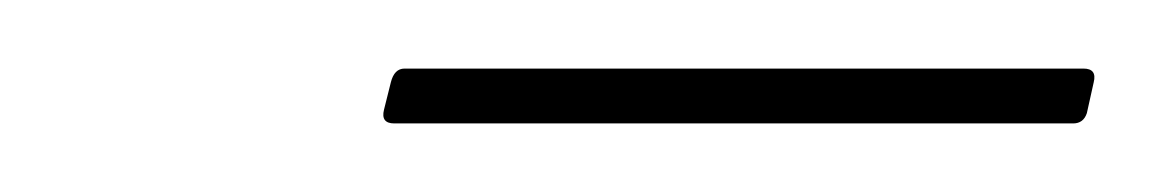

<svg xmlns="http://www.w3.org/2000/svg" viewBox="-20 -619 339 56"><path d="M95 -583Q91 -583 92 -587L94 -595Q95 -599 98 -599H296Q300 -599 299 -595L297 -586Q296 -583 293 -583Z"/></svg>

Font: Sofia Sans Hairline
Style: Italic
Weight: 1
Italic angle: -9°
Designer: Botio Nikoltchev, Ani Petrova
Foundry: lettersoup
Version: Version 4.102